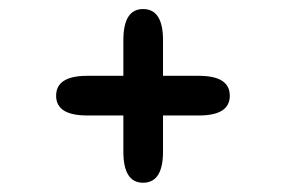

<svg xmlns="http://www.w3.org/2000/svg" viewBox="-20 -496 659 414"><path d="M101 -289.5Q101 -332.5 168 -332.5H409Q475.5 -332.5 475.5 -289.5Q475.5 -247 409 -247H168Q101 -247 101 -289.5ZM288.5 -102Q246 -102 246 -169V-409.5Q246 -476.5 288.5 -476.5Q331.5 -476.5 331.5 -409.5V-169Q331.5 -102 288.5 -102Z"/></svg>

Font: Sono Monospace Medium
Style: Regular
Weight: 500
Designer: Tyler Finck
Foundry: Tyler Finck
Version: Version 2.112